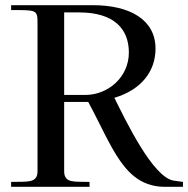

<svg xmlns="http://www.w3.org/2000/svg" viewBox="-20 -722 727 742"><path d="M651 -24C570 -37 465 -258 422 -344C529 -376 581 -449 581 -534C581 -646 482 -702 338 -702H23V-683C121 -683 125 -685 125 -632V-60C125 -12 83 -21 23 -19V0H326V-19C270 -21 228 -12 228 -60V-328H298H321C415 -155 459 0 618 0H687V-19ZM228 -355V-674H286C421 -674 478 -610 478 -519C478 -424 398 -355 309 -355Z"/></svg>

Font: Ortica Linear
Style: Regular
Weight: 400
Designer: Benedetta Bovani
Foundry: Collletttivo
Version: Version 2.000;Glyphs 3.1.2 (3151)